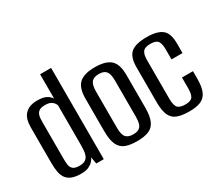

<svg xmlns="http://www.w3.org/2000/svg" viewBox="-115 -884 1309 1148"><g transform="rotate(-30 539.5 -310.5)"><path d="M162 8Q126 8 102 -0.5Q78 -9 63.5 -26.5Q49 -44 43.5 -71.5Q38 -99 38 -136V-381Q38 -410 44 -432.5Q50 -455 64 -470.5Q78 -486 99 -494.5Q120 -503 151 -503Q192 -503 213.5 -491Q235 -479 245 -462V-630H321V0H269L261 -47Q256 -35 244.5 -22.5Q233 -10 213.5 -1Q194 8 162 8ZM177 -38Q202 -38 216 -47Q230 -56 236 -71Q242 -86 243.5 -104Q245 -122 245 -140V-415Q243 -423 236 -432.5Q229 -442 215.5 -449Q202 -456 179 -456Q154 -456 141 -449Q128 -442 122 -429.5Q116 -417 115 -402Q114 -387 114 -370V-123Q114 -101 116.5 -81Q119 -61 132.5 -49.5Q146 -38 177 -38Z M549 7Q501 7 469.5 -5Q438 -17 422.5 -50Q407 -83 407 -143V-368Q407 -442 440.5 -472.5Q474 -503 549 -503Q623 -503 656.5 -473Q690 -443 690 -368V-143Q690 -84 675 -51Q660 -18 628.5 -5.5Q597 7 549 7ZM549 -40Q584 -40 599 -58Q614 -76 614 -123V-373Q614 -418 599.5 -437Q585 -456 549 -456Q514 -456 498.5 -437.5Q483 -419 483 -373V-123Q483 -76 498.5 -58Q514 -40 549 -40Z M909 9Q859 9 827 -2.5Q795 -14 780 -45.5Q765 -77 765 -139V-376Q765 -450 798.5 -477Q832 -504 906 -504Q979 -504 1012.5 -477.5Q1046 -451 1046 -380V-314H970V-384Q970 -423 957.5 -440.5Q945 -458 906 -458Q868 -458 854.5 -440.5Q841 -423 841 -384V-117Q841 -74 854.5 -56.5Q868 -39 908 -39Q945 -39 957.5 -56Q970 -73 970 -117V-189H1046V-139Q1046 -79 1031 -47Q1016 -15 985.5 -3Q955 9 909 9Z"/></g></svg>

Font: Alumni Sans Thin Medium
Style: Regular
Weight: 500
Version: Version 1.018